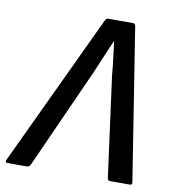

<svg xmlns="http://www.w3.org/2000/svg" viewBox="-103 -721 708 788"><g transform="rotate(10 251.0 -327.5)"><path d="M-20 0Q-25 0 -26.5 -3Q-28 -6 -27 -10L272 -645Q277 -655 284 -655H388Q397 -655 399 -645L499 -11Q501 0 490 0H407Q399 0 397 -10L341 -426Q338 -462 333.5 -497Q329 -532 325 -567H323Q308 -532 293 -497Q278 -462 263 -426L76 -10Q71 0 62 0Z"/></g></svg>

Font: Sofia Sans Semi Condensed SemiBold
Style: Italic
Weight: 600
Italic angle: -9°
Version: Version 4.100